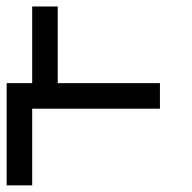

<svg xmlns="http://www.w3.org/2000/svg" viewBox="-20 -558 578 578"><path d="M0 0V-307.7H76.9V-538.5H153.8V-307.7H461.5V-230.8H76.9V0Z"/></svg>

Font: Mintsoda - Lime Green 13x16
Style: Regular
Weight: 400
Designer: Mintsoda-15
Version: Version 1.0